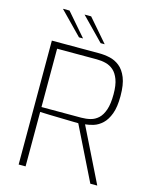

<svg xmlns="http://www.w3.org/2000/svg" viewBox="-134 -1011 865 1097"><g transform="rotate(15 298.5 -462.5)"><path d="M85 0V-733H365Q397 -733 428.5 -726Q460 -719 486.5 -698Q513 -677 529.5 -636.5Q546 -596 546 -528Q546 -463 531 -423Q516 -383 492.5 -361Q469 -339 442.5 -330.5Q416 -322 392 -320L550 0H509L353 -316Q334 -316 305 -317Q276 -318 243 -318.5Q210 -319 179 -320Q148 -321 126 -322V0ZM126 -351H361Q390 -351 415.5 -357.5Q441 -364 461 -382.5Q481 -401 493 -436Q505 -471 505 -528Q505 -582 492.5 -615Q480 -648 460 -665.5Q440 -683 414.5 -689.5Q389 -696 361 -696H126ZM358 -791 227 -925H266L382 -791ZM230 -791 99 -925H138L254 -791Z"/></g></svg>

Font: Exo Thin ExtraLight
Style: Regular
Weight: 250
Version: Version 2.000